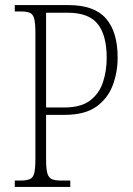

<svg xmlns="http://www.w3.org/2000/svg" viewBox="-20 -734 522 754"><path d="M38 0V-25H61Q84 -25 97 -30.5Q110 -36 114.5 -54Q119 -72 119 -110V-606Q119 -642 114.5 -660Q110 -678 97.5 -683.5Q85 -689 61 -689H38V-714H249Q350 -714 396 -661.5Q442 -609 442 -508Q442 -450 422.5 -398.5Q403 -347 358 -315Q313 -283 234 -283H161V-108Q161 -71 166 -53.5Q171 -36 183.5 -30.5Q196 -25 220 -25H256V0ZM234 -312Q298 -312 334 -339.5Q370 -367 384.5 -411.5Q399 -456 399 -507Q399 -595 364 -639.5Q329 -684 246 -684H161V-312Z"/></svg>

Font: Noto Serif Tamil Condensed ExtraLight
Style: Regular
Weight: 200
Width: 3
Designer: Indian Type Foundry, Tom Grace, and the Monotype Design Team
Foundry: Monotype Imaging Inc.
Version: Version 2.004; ttfautohint (v1.8.4.7-5d5b)